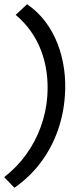

<svg xmlns="http://www.w3.org/2000/svg" viewBox="-42 -743 393 906"><path d="M26.1 143.1 -22.3 92.9Q38.4 46 82.2 -15.1Q126 -76.1 151.1 -146.5Q176.3 -216.9 181.3 -290Q189.3 -406.8 151.5 -505.4Q113.7 -604 31.9 -672.8L85.9 -723Q136.1 -688.3 171.6 -641.3Q207.1 -594.4 229.2 -537.9Q251.2 -481.4 260.1 -418.6Q269.1 -355.8 264.1 -290Q258.1 -203.1 229.3 -123.1Q200.5 -43.2 149.8 24.3Q99.1 91.7 26.1 143.1Z"/></svg>

Font: Ancizar Sans Thin
Style: Italic
Weight: 100
Italic angle: -4°
Designer: Cesar Puertas, Viviana Monsalve, Julian Moncada, Julian Prieto, Jose Castro, Mariel Hernandez, Felipe Aragon, Sara Alarc
Version: Version 8.100